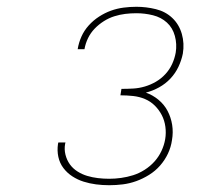

<svg xmlns="http://www.w3.org/2000/svg" viewBox="-20 -863 640 566"><path d="M302 -317Q282 -317 263 -319.5Q244 -322 226.5 -327.5Q209 -333 193.5 -343Q178 -353 167 -367.5Q156 -382 152 -400.5Q148 -419 151 -439Q151 -440 151.5 -441Q152 -442 152 -443H173Q173 -442 172.5 -441Q172 -440 172 -439Q169 -423 173 -407Q177 -391 186 -378.5Q195 -366 208.5 -357.5Q222 -349 237 -344.5Q252 -340 268.5 -338Q285 -336 302 -336Q319 -336 337 -338.5Q355 -341 372.5 -346.5Q390 -352 406.5 -362.5Q423 -373 435.5 -387Q448 -401 456 -418Q464 -435 467 -453Q470 -471 467.5 -489.5Q465 -508 457 -523.5Q449 -539 436.5 -551.5Q424 -564 407.5 -571Q391 -578 372.5 -580Q354 -582 335 -582L338 -601Q356 -601 373 -602Q390 -603 407 -608Q424 -613 439.5 -622Q455 -631 467.5 -644.5Q480 -658 487.5 -674.5Q495 -691 498 -708Q502 -733 495.5 -757Q489 -781 472 -796.5Q455 -812 431 -818Q407 -824 382 -824Q365 -824 349 -822Q333 -820 317 -815Q301 -810 286 -800.5Q271 -791 259 -778.5Q247 -766 239.5 -750.5Q232 -735 229 -718H209Q212 -737 220 -755Q228 -773 241.5 -788Q255 -803 272 -814Q289 -825 307 -831.5Q325 -838 344 -840.5Q363 -843 382 -843Q411 -843 439.5 -836Q468 -829 488 -810Q508 -791 516 -763Q524 -735 519 -705Q515 -685 506 -666Q497 -647 482.5 -631.5Q468 -616 449 -605.5Q430 -595 410 -590Q430 -583 447 -569Q464 -555 474 -536Q484 -517 487.5 -495Q491 -473 487 -450Q484 -429 475 -410Q466 -391 452 -375Q438 -359 419.5 -347.5Q401 -336 381.5 -329Q362 -322 342 -319.5Q322 -317 302 -317Z"/></svg>

Font: Iosevka Curly ThExObl
Style: Regular
Weight: 100
Width: 7
Italic angle: -9°
Monospace: yes
Designer: Belleve Invis
Foundry: Belleve Invis
Version: Version 11.1.0; ttfautohint (v1.8.3)